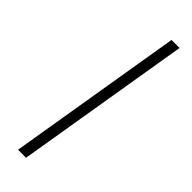

<svg xmlns="http://www.w3.org/2000/svg" viewBox="-248 -739 750 750"><g transform="rotate(45 127.0 -363.5)"><path d="M224.8 -727.3 104 0H59.7L180.4 -727.3Z"/></g></svg>

Font: Inter UI Extra Light
Style: Italic
Weight: 200
Italic angle: -9.39999°
Designer: Rasmus Andersson
Foundry: rsms
Version: 3.2;8d6f07862